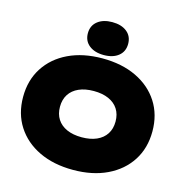

<svg xmlns="http://www.w3.org/2000/svg" viewBox="-143 -1157 1261 1308"><g transform="rotate(15 488.0 -503.0)"><path d="M488 18Q351 18 248.5 -31Q146 -80 89 -168.5Q32 -257 32 -375Q32 -493 89 -581.5Q146 -670 248.5 -719Q351 -768 488 -768Q625 -768 727.5 -719Q830 -670 887 -581.5Q944 -493 944 -375Q944 -257 887 -168.5Q830 -80 727.5 -31Q625 18 488 18ZM488 -212Q549 -212 593 -231.5Q637 -251 660.5 -287.5Q684 -324 684 -375Q684 -426 660.5 -462.5Q637 -499 593 -518.5Q549 -538 488 -538Q427 -538 383 -518.5Q339 -499 315.5 -462.5Q292 -426 292 -375Q292 -324 315.5 -287.5Q339 -251 383 -231.5Q427 -212 488 -212ZM488 -792Q424 -792 385 -823Q346 -854 346 -908Q346 -962 385 -993Q424 -1024 488 -1024Q553 -1024 591.5 -993Q630 -962 630 -908Q630 -854 591.5 -823Q553 -792 488 -792Z"/></g></svg>

Font: Bounded
Style: Regular
Weight: 900
Designer: Vlad Churkin
Version: Version 1.0